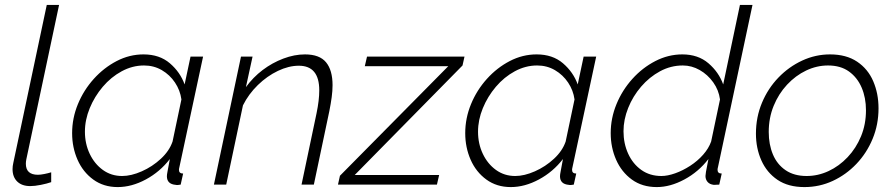

<svg xmlns="http://www.w3.org/2000/svg" viewBox="-20 -750 3634 780"><path d="M103 6Q69 6 50 -12.5Q31 -31 31 -63Q31 -75 34 -88L170 -730H220L87 -103Q86 -98 85.5 -93.5Q85 -89 85 -85Q85 -40 134 -40Q144 -40 159.5 -43Q175 -46 188 -50V-10Q171 -4 146 1Q121 6 103 6Z M458 10Q401 10 359 -20.5Q317 -51 295 -101Q273 -151 273 -209Q273 -270 296.5 -327Q320 -384 361 -429.5Q402 -475 454 -502Q506 -529 563 -529Q628 -529 670 -493Q712 -457 730 -407L754 -520H805L709 -72Q707 -64 707 -60Q707 -45 724 -45L714 0Q708 1 703 1.5Q698 2 694 1Q658 -2 658 -34Q658 -41 660.5 -53Q663 -65 670 -104Q630 -52 572.5 -21Q515 10 458 10ZM476 -35Q513 -35 556 -54Q599 -73 633.5 -105Q668 -137 681 -175L717 -346Q712 -383 691 -414.5Q670 -446 637.5 -465Q605 -484 565 -484Q518 -484 474.5 -460.5Q431 -437 397.5 -397.5Q364 -358 344.5 -310.5Q325 -263 325 -215Q325 -166 344.5 -125Q364 -84 398 -59.5Q432 -35 476 -35Z M959 -520H1006L979 -396Q1008 -436 1047 -465.5Q1086 -495 1131 -512Q1176 -529 1219 -529Q1278 -529 1304.5 -497Q1331 -465 1331 -404Q1331 -381 1327.5 -355Q1324 -329 1318 -299L1255 0H1205L1266 -290Q1277 -343 1277 -383Q1277 -483 1194 -483Q1153 -483 1109 -462Q1065 -441 1027.5 -404.5Q990 -368 967 -322L899 0H849Z M1361 -36 1801 -481H1462L1471 -520H1867L1859 -484L1421 -39H1764L1755 0H1353Z M2055 10Q1998 10 1956 -20.5Q1914 -51 1892 -101Q1870 -151 1870 -209Q1870 -270 1893.5 -327Q1917 -384 1958 -429.5Q1999 -475 2051 -502Q2103 -529 2160 -529Q2225 -529 2267 -493Q2309 -457 2327 -407L2351 -520H2402L2306 -72Q2304 -64 2304 -60Q2304 -45 2321 -45L2311 0Q2305 1 2300 1.5Q2295 2 2291 1Q2255 -2 2255 -34Q2255 -41 2257.5 -53Q2260 -65 2267 -104Q2227 -52 2169.5 -21Q2112 10 2055 10ZM2073 -35Q2110 -35 2153 -54Q2196 -73 2230.5 -105Q2265 -137 2278 -175L2314 -346Q2309 -383 2288 -414.5Q2267 -446 2234.5 -465Q2202 -484 2162 -484Q2115 -484 2071.5 -460.5Q2028 -437 1994.5 -397.5Q1961 -358 1941.5 -310.5Q1922 -263 1922 -215Q1922 -166 1941.5 -125Q1961 -84 1995 -59.5Q2029 -35 2073 -35Z M2648 10Q2589 10 2547 -20.5Q2505 -51 2483 -101Q2461 -151 2461 -209Q2461 -270 2484.5 -327Q2508 -384 2549 -429.5Q2590 -475 2642.5 -502Q2695 -529 2752 -529Q2816 -529 2858 -493Q2900 -457 2918 -407L2986 -730H3037L2897 -72Q2895 -65 2895 -60Q2895 -45 2912 -45L2902 0Q2888 1 2880 1Q2863 -1 2854.5 -11Q2846 -21 2846 -35Q2846 -40 2848 -52Q2850 -64 2858 -104Q2818 -52 2760.5 -21Q2703 10 2648 10ZM2667 -35Q2692 -35 2723 -46Q2754 -57 2784 -76.5Q2814 -96 2836.5 -121.5Q2859 -147 2869 -175L2905 -346Q2900 -384 2877.5 -415.5Q2855 -447 2822.5 -465.5Q2790 -484 2754 -484Q2705 -484 2661.5 -460.5Q2618 -437 2584.5 -398Q2551 -359 2532 -311.5Q2513 -264 2513 -217Q2513 -167 2532 -125.5Q2551 -84 2585.5 -59.5Q2620 -35 2667 -35Z M3248 10Q3182 10 3138.5 -19.5Q3095 -49 3073 -98.5Q3051 -148 3051 -207Q3051 -274 3075.5 -332.5Q3100 -391 3142.5 -435Q3185 -479 3239 -504Q3293 -529 3352 -529Q3418 -529 3462 -499.5Q3506 -470 3527.5 -420Q3549 -370 3549 -310Q3549 -244 3525 -186Q3501 -128 3459 -84Q3417 -40 3363 -15Q3309 10 3248 10ZM3257 -35Q3303 -35 3346 -55Q3389 -75 3423.5 -111.5Q3458 -148 3478 -196.5Q3498 -245 3498 -302Q3498 -353 3480.5 -394Q3463 -435 3429 -459.5Q3395 -484 3344 -484Q3298 -484 3255 -463.5Q3212 -443 3177.5 -406Q3143 -369 3123 -320Q3103 -271 3103 -214Q3103 -163 3120 -122.5Q3137 -82 3171.5 -58.5Q3206 -35 3257 -35Z"/></svg>

Font: Raleway Light
Style: Italic
Weight: 300
Italic angle: -12°
Designer: Matt McInerney, Pablo Impallari, Rodrigo Fuenzalida
Foundry: Matt McInerney, Pablo Impallari, Rodrigo Fuenzalida
Version: Version 4.026